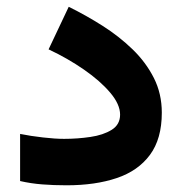

<svg xmlns="http://www.w3.org/2000/svg" viewBox="-20 -554 543 573"><path d="M171.4 -139.6Q211.4 -139.6 249.8 -145.3Q288.1 -150.9 313.2 -166.5Q338.4 -182.1 338.4 -211.9Q338.4 -242.7 308.8 -277.6Q279.3 -312.5 230.7 -346.2Q182.1 -379.9 125 -406.7L185.1 -533.7Q236.8 -508.3 286.4 -476.8Q335.9 -445.3 375.7 -406.7Q415.5 -368.2 439.2 -321.3Q462.9 -274.4 462.9 -217.8Q462.9 -139.6 427.5 -91.8Q392.1 -43.9 328.1 -22.5Q264.2 -1 178.7 -1Q139.6 -1 106 -3.7Q72.3 -6.3 40 -13.7V-154.3Q71.8 -147.9 108.2 -143.8Q144.5 -139.6 171.4 -139.6Z"/></svg>

Font: Vazirmatn FD ExtraBold
Style: Regular
Weight: 800
Designer: Saber Rastikerdar
Foundry: Saber Rastikerdar
Version: Version 33.003